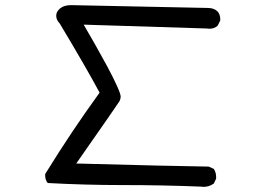

<svg xmlns="http://www.w3.org/2000/svg" viewBox="-20 -719 1040 748"><path d="M773 9 762 8Q610 2 461 2Q312 2 166 -6Q156 -18 156 -35V-41Q259 -208 368 -358Q319 -450 213 -627Q199 -641 199 -658Q199 -674 214.5 -686.5Q230 -699 257 -699Q284 -699 791 -688Q813 -688 828 -674Q838 -662 838 -645V-639L828 -619Q815 -607 796 -607L785 -608L306 -623Q349 -550 398 -460Q450 -362 450 -343Q450 -333 445 -324Q440 -315 277 -82Q646 -72 793 -70L813 -61Q822 -47 822 -30V-23L813 -4Q795 9 773 9Z"/></svg>

Font: Xiaolai SC
Style: Regular
Weight: 400
Designer: Nozomi Seto 瀬戸のぞみ
Version: Version 3.11;December 4, 2020;FontCreator 13.0.0.2613 64-bit